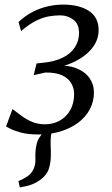

<svg xmlns="http://www.w3.org/2000/svg" viewBox="-20 -579 489 838"><path d="M66.5 239 60.5 211.5Q83 201.5 98.2 191.8Q113.5 182 123 165.5Q136 143.5 134.5 112.8Q133 82 139.5 51.5Q144 30.5 158 13Q172 -4.5 180 -15.5L230 -47.5Q210.5 -25.5 205.2 -1.5Q200 22.5 201 52.5Q201.5 63.5 201.8 74.8Q202 86 202 96.5Q202 130.5 193 158.2Q184 186 154.5 207Q138.5 218.5 119.2 226Q100 233.5 66.5 239ZM148.5 8Q102.5 8 71.2 -0.5Q40 -9 23.8 -17.8Q7.5 -26.5 6.5 -27L34.5 -103Q53.5 -89 74 -73.5Q94.5 -58 119.8 -47.2Q145 -36.5 176 -36.5Q212 -36.5 240.8 -52.5Q269.5 -68.5 286.5 -98.2Q303.5 -128 303.5 -168.5Q303.5 -193 291.5 -214.8Q279.5 -236.5 252 -249.8Q224.5 -263 178 -262.5L127 -251L139.5 -302L166.5 -305Q216.5 -309.5 252 -326.5Q287.5 -343.5 306.2 -371.8Q325 -400 325 -436Q325 -474.5 300 -493.2Q275 -512 243 -512Q216.5 -512 190.2 -507Q164 -502 135.5 -487.5Q107 -473 72 -443.5L61 -483Q90 -510.5 122.8 -527.2Q155.5 -544 189.5 -551.5Q223.5 -559 255 -559Q326 -559 368.2 -531.2Q410.5 -503.5 410.5 -447.5Q410.5 -416.5 396.2 -390.2Q382 -364 356.5 -342.5Q331 -321 296.2 -305.5Q261.5 -290 221 -281.5L222 -291.5Q275 -296 312.8 -281.2Q350.5 -266.5 370.2 -238.8Q390 -211 390 -176Q390 -135.5 372 -101.8Q354 -68 321.2 -43.5Q288.5 -19 244.5 -5.5Q200.5 8 148.5 8Z"/></svg>

Font: Merriweather 36pt Light
Style: Italic
Weight: 300
Italic angle: -7.8°
Version: Version 2.101